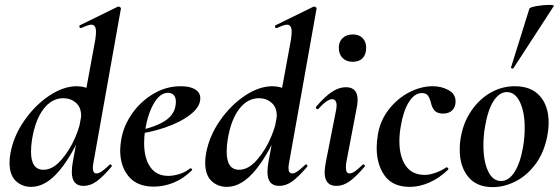

<svg xmlns="http://www.w3.org/2000/svg" viewBox="-20 -752 2288 786"><path d="M19 -86Q19 -106 23 -126Q36 -196 80 -259Q124 -322 182 -360.5Q240 -399 294 -399Q329 -399 353.5 -382Q378 -365 380 -332L330 -246Q283 -127 226 -57Q169 13 108 13Q70 13 44.5 -11.5Q19 -36 19 -86ZM312 -279Q312 -313 290.5 -331.5Q269 -350 239 -350Q192 -350 158 -305.5Q124 -261 111 -180Q107 -156 107 -131Q107 -57 158 -57Q196 -57 231.5 -98Q267 -139 289.5 -193Q312 -247 312 -279ZM274 -48Q274 -68 278 -89L370 -589Q373 -609 373 -622Q373 -651 354 -651Q342 -651 312 -637H311Q306 -637 305 -642.5Q304 -648 308 -649L463 -725H465Q469 -725 472.5 -722Q476 -719 475 -717L363 -89Q360 -74 360 -65Q360 -42 375 -42Q385 -42 397.5 -51Q410 -60 428 -77Q430 -79 432 -79Q435 -79 437 -75.5Q439 -72 436 -69Q402 -29 376 -10Q350 9 322 9Q274 9 274 -48Z M472 -136Q472 -158 477 -185Q487 -239 521.5 -288Q556 -337 608 -368Q660 -399 720 -399Q758 -399 779 -386Q800 -373 800 -350Q800 -315 760 -283.5Q720 -252 656 -230Q592 -208 523 -201L525 -214Q607 -227 653.5 -256Q700 -285 700 -336Q700 -353 691.5 -362.5Q683 -372 668 -372Q635 -372 610 -329Q585 -286 574 -218Q570 -194 570 -166Q570 -105 595 -68.5Q620 -32 669 -32Q690 -32 714.5 -39.5Q739 -47 759 -63H760Q763 -63 765.5 -60Q768 -57 766 -55Q730 -20 690 -4Q650 12 610 12Q541 12 506.5 -30Q472 -72 472 -136Z M820 -86Q820 -106 824 -126Q837 -196 881 -259Q925 -322 983 -360.5Q1041 -399 1095 -399Q1130 -399 1154.5 -382Q1179 -365 1181 -332L1131 -246Q1084 -127 1027 -57Q970 13 909 13Q871 13 845.5 -11.5Q820 -36 820 -86ZM1113 -279Q1113 -313 1091.5 -331.5Q1070 -350 1040 -350Q993 -350 959 -305.5Q925 -261 912 -180Q908 -156 908 -131Q908 -57 959 -57Q997 -57 1032.5 -98Q1068 -139 1090.5 -193Q1113 -247 1113 -279ZM1075 -48Q1075 -68 1079 -89L1171 -589Q1174 -609 1174 -622Q1174 -651 1155 -651Q1143 -651 1113 -637H1112Q1107 -637 1106 -642.5Q1105 -648 1109 -649L1264 -725H1266Q1270 -725 1273.5 -722Q1277 -719 1276 -717L1164 -89Q1161 -74 1161 -65Q1161 -42 1176 -42Q1186 -42 1198.5 -51Q1211 -60 1229 -77Q1231 -79 1233 -79Q1236 -79 1238 -75.5Q1240 -72 1237 -69Q1203 -29 1177 -10Q1151 9 1123 9Q1075 9 1075 -48Z M1309 -47Q1309 -62 1314 -89L1355 -297Q1358 -311 1358 -320Q1358 -333 1353 -339.5Q1348 -346 1340 -346Q1319 -346 1283 -306Q1282 -305 1280 -305Q1276 -305 1274 -308.5Q1272 -312 1274 -315Q1310 -357 1339 -376Q1368 -395 1396 -395Q1444 -395 1444 -343Q1444 -326 1440 -309L1398 -89Q1396 -80 1396 -66Q1396 -42 1411 -42Q1421 -42 1433.5 -51Q1446 -60 1464 -77Q1466 -79 1468 -79Q1471 -79 1473 -75.5Q1475 -72 1472 -69Q1438 -29 1411.5 -10Q1385 9 1357 9Q1309 9 1309 -47ZM1367 -557Q1367 -581 1382.5 -596Q1398 -611 1424 -611Q1450 -611 1464.5 -596Q1479 -581 1479 -557Q1479 -529 1464.5 -514Q1450 -499 1424 -499Q1398 -499 1382.5 -514.5Q1367 -530 1367 -557Z M1522 -147Q1522 -172 1527 -202Q1537 -260 1572.5 -305Q1608 -350 1656 -374.5Q1704 -399 1751 -399Q1788 -399 1816.5 -383Q1845 -367 1845 -337Q1845 -314 1831.5 -300.5Q1818 -287 1794 -287Q1770 -287 1759 -299.5Q1748 -312 1744 -332Q1739 -351 1731.5 -361Q1724 -371 1707 -371Q1677 -371 1654 -334.5Q1631 -298 1621 -237Q1615 -204 1615 -174Q1615 -111 1641 -73.5Q1667 -36 1719 -36Q1739 -36 1765 -45.5Q1791 -55 1807 -67H1808Q1811 -67 1814 -64Q1817 -61 1815 -58Q1779 -23 1738 -5Q1697 13 1658 13Q1588 13 1555 -32.5Q1522 -78 1522 -147Z M1862 -139Q1862 -169 1867 -193Q1878 -253 1910.5 -300Q1943 -347 1989 -373Q2035 -399 2088 -399Q2155 -399 2190.5 -358.5Q2226 -318 2226 -250Q2226 -223 2220 -193Q2207 -127 2172.5 -80.5Q2138 -34 2091.5 -10Q2045 14 1997 14Q1931 14 1896.5 -28.5Q1862 -71 1862 -139ZM2121 -149Q2128 -188 2128 -228Q2128 -293 2108.5 -334Q2089 -375 2055 -375Q2025 -375 2001.5 -340Q1978 -305 1966 -236Q1959 -197 1959 -157Q1959 -92 1978 -51.5Q1997 -11 2031 -11Q2063 -11 2086.5 -48Q2110 -85 2121 -149ZM2072 -476 2147 -716Q2148 -722 2176 -727Q2204 -732 2228 -732Q2251 -732 2247 -727L2082 -473Q2081 -470 2075.5 -472Q2070 -474 2072 -476Z"/></svg>

Font: Cormorant Garamond
Style: Bold Italic
Weight: 700
Italic angle: -10°
Designer: Christian Thalmann (Catharsis Fonts)
Foundry: Catharsis Fonts
Version: Version 4.000